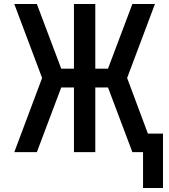

<svg xmlns="http://www.w3.org/2000/svg" viewBox="-20 -755 840 953"><path d="M690 178V0H637L516 -321H453V0H347V-321H284L163 0H51L189 -368L51 -735H163L284 -414H347V-735H453V-414H516L637 -735H749L611 -368L714 -92H789V178Z"/></svg>

Font: Iosevka Aile Semibold
Style: Regular
Weight: 600
Designer: Belleve Invis
Foundry: Belleve Invis
Version: Version 31.1.0; ttfautohint (v1.8.4)